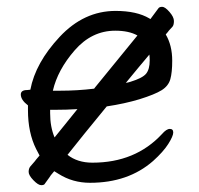

<svg xmlns="http://www.w3.org/2000/svg" viewBox="-20 -518 583 563"><path d="M96 -62Q91 -71 86 -81Q62 -129 62 -195V-209Q41 -225 41 -241Q41 -254 60 -254L69 -255Q84 -334 155 -410Q226 -486 319 -486Q381 -486 418 -464Q419 -463 421 -462Q439 -486 444 -493Q447 -498 455.5 -498Q464 -498 477 -483Q490 -468 490 -456.5Q490 -445 486 -440Q482 -435 475 -428Q474 -426 466 -417Q485 -385 485 -340Q485 -306 479.5 -286Q474 -266 454 -253.5Q434 -241 389 -227Q346 -214 293 -206Q219 -116 178 -64Q207 -41 251 -41Q377 -41 455 -125Q468 -140 478 -140Q488 -140 488 -129.5Q488 -119 473.5 -96Q459 -73 429 -46Q356 18 244 18Q193 18 152 -8Q145 -12 139 -16Q126 -1 125 2Q118 12 112 20Q110 25 101 25Q92 25 78 10.5Q64 -4 64 -14Q64 -24 69 -30Q74 -36 82 -45Q83 -47 96 -62ZM207 -198Q175 -196 140 -196H127V-186Q127 -146 140 -115Q167 -149 207 -198ZM383 -414Q358 -428 318 -428Q249 -428 199 -370.5Q149 -313 135 -252H155Q207 -252 256 -258Q257 -260 259 -262Q337 -357 383 -414ZM349 -275Q356 -276 362 -278Q398 -289 408.5 -302Q419 -315 419 -341Q419 -350 418 -358Q390 -325 349 -275Z"/></svg>

Font: ToneOZ-Pinyin-WenKai-Regular
Style: Regular
Weight: 400
Designer: Fontworks Inc.
Foundry: ToneOZ
Version: Version 0.240331